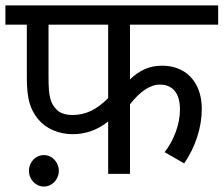

<svg xmlns="http://www.w3.org/2000/svg" viewBox="-20 -642 826 709"><path d="M159.2 -550.8V-359.9Q159.2 -330.6 160.6 -310.5Q162.1 -290.5 166.5 -275.4Q170.9 -260.3 179.4 -248.5Q188 -236.8 197.5 -230.2Q207 -223.6 219.7 -220.5Q232.4 -217.3 247.1 -217.3Q283.2 -217.3 315.2 -232.2Q347.2 -247.1 379.4 -279.8V-550.8ZM379.4 0V-193.4Q320.8 -146.5 248 -146.5Q210.4 -146.5 176.5 -160.9Q142.6 -175.3 120.4 -202.4Q98.1 -229.5 88.6 -263.7Q79.1 -297.9 79.1 -354.5V-550.8H0V-622.1H785.6V-550.8H460V-348.6Q484.9 -373 513.7 -386.2Q542.5 -399.4 578.1 -399.4Q620.6 -399.4 653.8 -381.1Q687 -362.8 706.1 -326.2Q725.1 -289.6 725.1 -239.3Q725.1 -188.5 708.3 -136.5Q691.4 -84.5 660.2 -38.6L587.9 -80.1Q613.3 -112.3 628.9 -154.5Q644.5 -196.8 644.5 -237.3Q644.5 -283.2 625 -306.4Q605.5 -329.6 570.3 -329.6Q543.5 -329.6 515.6 -311Q487.8 -292.5 460 -256.8V0ZM197.3 -11.2Q197.3 4.9 189.2 18.6Q181.2 32.2 168.7 39.6Q156.2 46.9 142.1 46.9Q127.4 46.9 115 39.3Q102.5 31.7 94.7 18.3Q86.9 4.9 86.9 -11.2Q86.9 -26.9 94.5 -40.5Q102.1 -54.2 114.7 -61.8Q127.4 -69.3 142.1 -69.3Q156.7 -69.3 169.2 -61.8Q181.6 -54.2 189.5 -40.5Q197.3 -26.9 197.3 -11.2Z"/></svg>

Font: NotoSans
Style: Regular
Weight: 400
Designer: Monotype Design team
Foundry: Monotype Imaging Inc.
Version: Version 1.04; ttfautohint (v1.4.1)